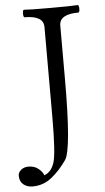

<svg xmlns="http://www.w3.org/2000/svg" viewBox="-106 -703 515 945"><g transform="rotate(-5 151.5 -231.0)"><path d="M142.6 -127V-572.3Q142.6 -628.4 49.8 -628.4Q43 -628.4 43 -647Q43 -665.5 49.8 -665.5Q72.8 -663.1 179.2 -663.1Q285.6 -663.1 314.5 -665.5Q321.3 -665.5 321.3 -647Q321.3 -628.4 314.5 -628.4Q220.7 -628.4 220.7 -572.3V-309.6Q220.7 40 186 89.6Q151.4 139.2 110.4 171.9Q69.3 204.6 16.1 204.6Q-10.3 204.6 -28.8 189.7Q-47.4 174.8 -47.4 145.5Q-47.4 130.4 -33 117.9Q-18.6 105.5 4.4 105.5Q33.7 105.5 53.7 122.1Q73.7 138.7 78.1 154.8Q112.3 143.1 127.4 99.1Q142.6 55.2 142.6 -127Z"/></g></svg>

Font: Junicode
Style: Regular
Weight: 400
Designer: Peter S. Baker
Foundry: Briery Creek Software
Version: Version 0.7.2